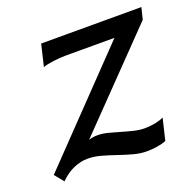

<svg xmlns="http://www.w3.org/2000/svg" viewBox="-95 -588 712 699"><g transform="rotate(-20 260.5 -238.0)"><path d="M521 -488.3 509.8 -442.9 176.8 -99.1Q192.4 -104.5 211.4 -104.5Q230.5 -104.5 252 -98.9Q273.4 -93.3 295.7 -86.7Q317.9 -80.1 339.8 -74.7Q361.8 -69.3 381.8 -69.3Q403.3 -69.3 422.9 -73.2Q442.4 -77.1 456.1 -84L436 0Q421.9 5.4 402.1 8.8Q382.3 12.2 360.8 12.2Q335 12.2 307.9 4.6Q280.8 -2.9 253.7 -12.2Q226.6 -21.5 199.7 -29.1Q172.9 -36.6 147.5 -36.6Q122.1 -36.6 94.5 -25.1Q66.9 -13.7 41 12.2L12.2 -22.9L390.6 -416.5H200.2Q189.5 -416.5 177.2 -415.5Q165 -414.6 153.3 -413.1Q141.6 -411.6 130.9 -409.4Q120.1 -407.2 112.8 -404.3L132.8 -488.3Z"/></g></svg>

Font: Andika New Basic
Style: Italic
Weight: 400
Italic angle: -14°
Designer: Victor Gaultney, Annie Olsen, Julie Remington, Don Collingsworth, Eric Hays
Foundry: SIL International
Version: Version 5.500